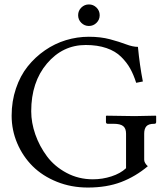

<svg xmlns="http://www.w3.org/2000/svg" viewBox="-20 -821 733 853"><path d="M341.3 -719.5Q327.1 -733.4 327.1 -753.4Q327.1 -773.4 341.3 -787.4Q355.5 -801.3 375 -801.3Q394.5 -801.3 408.7 -787.4Q422.9 -773.4 422.9 -753.4Q422.9 -733.4 408.7 -719.5Q394.5 -705.6 375 -705.6Q355.5 -705.6 341.3 -719.5ZM374.5 -657.7Q427.2 -657.7 469 -646.5Q510.7 -635.3 540.3 -624Q569.8 -612.8 592.8 -612.8Q600.6 -530.3 614.7 -459L585 -453.1Q573.7 -488.8 558.6 -516.1Q543.5 -543.5 518.1 -568.6Q492.7 -593.8 452.9 -607.4Q413.1 -621.1 360.8 -621.1Q258.3 -621.1 188.5 -538.6Q118.7 -456.1 118.7 -326.7Q118.7 -275.9 137 -223.6Q155.3 -171.4 188.7 -126.5Q222.2 -81.5 275.6 -53Q329.1 -24.4 392.6 -24.4Q435.1 -24.4 475.1 -37.4Q515.1 -50.3 540 -73.7V-227.1Q540 -250.5 527.3 -260.7Q514.6 -271 485.4 -271H459Q450.7 -271 450.7 -279.3V-305.2L452.6 -307.1Q539.6 -305.2 578.6 -305.2L671.9 -307.1L673.8 -305.2V-279.3Q673.8 -271 666 -271H665Q640.1 -271 630.4 -260Q620.6 -249 620.6 -227.1V-111.3Q620.6 -97.2 636.7 -82.5Q582 -36.6 518.1 -12.2Q454.1 12.2 370.1 12.2Q296.4 12.2 232.7 -13.4Q168.9 -39.1 125.2 -82.5Q81.5 -126 56.6 -184.3Q31.7 -242.7 31.7 -307.1Q31.7 -371.1 50.8 -427.7Q69.8 -484.4 103 -525.9Q136.2 -567.4 179.7 -597.4Q223.1 -627.4 272.9 -642.6Q322.8 -657.7 374.5 -657.7Z"/></svg>

Font: Libertinage
Style: l
Weight: 400
Designer: OSP
Foundry: OSP
Version: Version 1.0; 2008; OFL relea